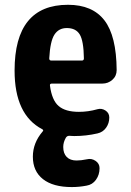

<svg xmlns="http://www.w3.org/2000/svg" viewBox="-20 -550 540 790"><path d="M316.4 -300.8Q325.2 -300.8 325.2 -309.6Q324.2 -381.8 308.1 -408.2Q292 -434.6 254.9 -434.6Q221.7 -434.6 204.1 -407.7Q186.5 -380.9 182.6 -309.6Q182.6 -300.8 191.4 -300.8ZM259.8 -530.3Q360.4 -530.3 409.7 -466.3Q459 -402.3 460 -261.7Q460 -237.3 442.4 -221.7Q424.8 -206.1 401.4 -206.1H193.4Q184.6 -206.1 185.5 -198.2Q193.4 -137.7 221.2 -113.8Q249 -89.8 304.7 -89.8Q342.8 -89.8 380.9 -100.6Q398.4 -105.5 414.1 -95.2Q429.7 -85 429.7 -66.4Q429.7 -43 416.5 -24.4Q403.3 -5.9 380.9 -1Q334 9.8 285.2 9.8Q282.2 9.8 274.9 9.3Q267.6 8.8 264.6 8.8Q255.9 8.8 251 16.6Q240.2 35.2 240.2 54.7Q240.2 81.1 254.4 95.7Q268.6 110.4 294.9 110.4Q313.5 110.4 336.9 105.5Q356.4 100.6 373 111.8Q389.6 123 389.6 141.6V142.6Q389.6 168.9 375 189.5Q360.4 210 335.9 213.9Q305.7 219.7 275.4 219.7Q198.2 219.7 156.7 187Q115.2 154.3 115.2 94.7Q115.2 38.1 155.3 -8.8Q161.1 -14.6 153.3 -18.6Q40 -78.1 40 -259.8Q40 -530.3 259.8 -530.3Z"/></svg>

Font: Rounded Mgen+ 1mn bold
Style: Bold
Weight: 700
Designer: [Source Han Sans]
Ryoko NISHIZUKA  (kana & ideographs); Paul D. Hunt (Latin, Greek & Cyrillic); Wenlong ZHANG  (bopomofo
Version: Version 1.059.20150602